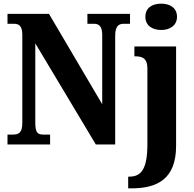

<svg xmlns="http://www.w3.org/2000/svg" viewBox="-20 -790 1062 1050"><path d="M862 -626C908 -626 948 -650 948 -698C948 -748 908 -770 862 -770C813 -770 775 -748 775 -698C775 -650 813 -626 862 -626ZM21 0H254V-54H218C188 -54 173 -62 173 -118V-553L504 0H610V-596C610 -646 629 -660 656 -660H691V-714H458V-660H494C519 -660 539 -648 539 -600V-220L248 -714H21V-660H56C80 -660 102 -652 102 -600V-118C102 -62 81 -54 49 -54H21ZM681 240H700C842 240 943 187 943 8V-536H715V-482H719C756 -482 786 -473 786 -416V-1C786 135 752 176 687 176H681Z"/></svg>

Font: Noto Serif Condensed ExtraBold
Style: Regular
Weight: 800
Width: 3
Designer: Monotype Design Team
Foundry: Monotype Imaging Inc.
Version: Version 2.013